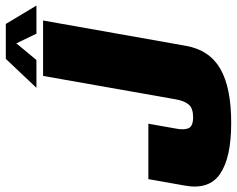

<svg xmlns="http://www.w3.org/2000/svg" viewBox="-114 -750 854 693"><g transform="rotate(-90 313.5 -403.0)"><path d="M216.5 4Q344 4 412 -35.2Q480 -74.5 495 -159L586.5 -675H386.5L302 -196.5Q296.5 -165 283 -149.2Q269.5 -133.5 237 -133.5Q204.5 -133.5 197.5 -150.5Q190.5 -167.5 197 -199L214 -295H14L-9 -165.5Q-26 -76.5 32.8 -36.2Q91.5 4 216.5 4ZM343.5 -699H444L504 -771.5L539 -699H640.5L574 -809.5H448Z"/></g></svg>

Font: Anybody Condensed Black
Style: Italic
Weight: 900
Width: 3
Italic angle: -10°
Version: Version 1.113;gftools[0.9.25]